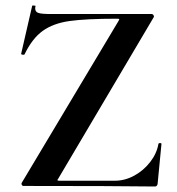

<svg xmlns="http://www.w3.org/2000/svg" viewBox="-20 -676 645 698"><path d="M406 -608Q292 -608 232.5 -599.5Q173 -591 135 -563.5Q97 -536 69 -478Q68 -477 65 -477Q56 -477 57 -481L97 -655Q97 -656 101 -656Q111 -656 109 -653Q108 -650 108 -645Q108 -633 119.5 -629Q131 -625 166 -625H531Q536 -625 538.5 -620Q541 -615 538 -612L192 -27Q188 -22 189 -20.5Q190 -19 196 -19H398Q434 -19 468 -37.5Q502 -56 526 -87Q550 -118 556 -153Q557 -156 562 -156Q567 -156 567 -153L553 -8Q553 -5 550.5 -1.5Q548 2 544 2Q395 0 65 0Q61 0 59 -4.5Q57 -9 60 -13L411 -600Q414 -605 413.5 -606.5Q413 -608 406 -608Z"/></svg>

Font: Cormorant SC
Style: Bold
Weight: 700
Designer: Christian Thalmann (Catharsis Fonts)
Foundry: Catharsis Fonts
Version: Version 4.000